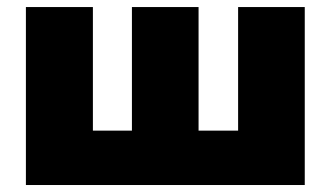

<svg xmlns="http://www.w3.org/2000/svg" viewBox="-20 -530 947 550"><path d="M54.2 0V-509.8H246.1V-155.8H357.9V-509.8H548.8V-155.8H662.1V-509.8H853V0Z"/></svg>

Font: Mulish ExtraBlack
Style: Regular
Weight: 1000
Designer: Vernon Adams
Foundry: Vernon Adams
Version: Version 3.603; ttfautohint (v1.8.3)